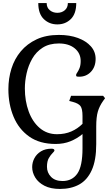

<svg xmlns="http://www.w3.org/2000/svg" viewBox="-20 -961 731 1259"><path d="M373 278Q312 278 271.5 257Q231 236 211 203Q191 170 191 135Q191 104 205.5 76.5Q220 49 248.5 31.5Q277 14 318 14Q329 14 333 17.5Q337 21 337 25Q337 31 325 42.5Q313 54 300.5 75Q288 96 288 133Q288 171 314.5 198.5Q341 226 390 226Q453 226 487 177.5Q521 129 521 12V-82Q485 -52 441.5 -34.5Q398 -17 345 -17Q240 -17 171.5 -65.5Q103 -114 69 -195.5Q35 -277 35 -376Q35 -447 55 -511Q75 -575 116.5 -624.5Q158 -674 220 -703Q282 -732 366 -732Q437 -732 491 -712Q545 -692 576 -657Q607 -622 607 -575Q607 -523 576.5 -490.5Q546 -458 500 -458Q484 -458 481.5 -460.5Q479 -463 479 -470Q479 -475 486.5 -485.5Q494 -496 501.5 -514.5Q509 -533 509 -561Q509 -612 470 -644Q431 -676 366 -676Q303 -676 260 -648.5Q217 -621 191.5 -576.5Q166 -532 154.5 -480.5Q143 -429 143 -381Q143 -299 168 -230.5Q193 -162 240.5 -121.5Q288 -81 354 -81Q406 -81 447.5 -99Q489 -117 521 -149V-200Q521 -247 508 -265Q495 -283 457 -293L434 -299L446 -333H656L669 -317L656 -299Q632 -265 621.5 -229Q611 -193 611 -132V-16Q611 90 581.5 155Q552 220 499 249Q446 278 373 278ZM356 -801Q303 -801 267 -836Q231 -871 231 -941H286Q286 -911 306.5 -894Q327 -877 356 -877Q385 -877 405 -894Q425 -911 425 -941H480Q480 -871 444.5 -836Q409 -801 356 -801Z"/></svg>

Font: Gabriela
Style: Regular
Weight: 400
Designer: Eduardo Rodriguez Tunni
Foundry: Eduardo Rodriguez Tunni
Version: Version 2.001;gftools[0.9.26]